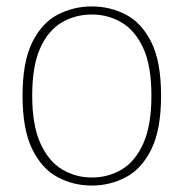

<svg xmlns="http://www.w3.org/2000/svg" viewBox="-20 -566 570 596"><path d="M265 10Q208 10 159 -16Q110 -42 80 -103Q50 -164 50 -269Q50 -374 80 -434.5Q110 -495 159 -520.5Q208 -546 265 -546Q322 -546 371 -520.5Q420 -495 450 -434.5Q480 -374 480 -269Q480 -164 450 -103Q420 -42 371 -16Q322 10 265 10ZM265 -15Q316 -15 358 -40Q400 -65 425 -121Q450 -177 450 -269Q450 -362 424.5 -417Q399 -472 357 -496.5Q315 -521 265 -521Q214 -521 172 -496.5Q130 -472 105 -417Q80 -362 80 -269Q80 -177 105.5 -121Q131 -65 173 -40Q215 -15 265 -15Z"/></svg>

Font: Noto Serif Thin
Style: Regular
Weight: 100
Designer: Monotype Design Team
Foundry: Monotype Imaging Inc.
Version: Version 2.015